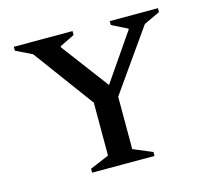

<svg xmlns="http://www.w3.org/2000/svg" viewBox="-86 -659 823 758"><g transform="rotate(-15 325.5 -280.0)"><path d="M201 0V-16L279 -49V-265L97 -512L31 -544V-560H271V-544L210 -514V-510L355 -317L487 -509V-512L423 -544V-560H620V-544L554 -513L378 -263V-49L456 -16V0Z"/></g></svg>

Font: Spectral SC Medium
Style: Regular
Weight: 500
Designer: Jean-Baptiste Levee
Foundry: Production Type
Version: Version 2.001